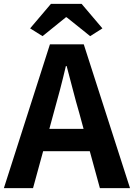

<svg xmlns="http://www.w3.org/2000/svg" viewBox="-24 -968 689 988"><path d="M315 -879H319L440 -782L503 -822L396 -948H238L131 -822L195 -782ZM230 -305 252 -386C274 -463 296 -547 315 -628H319C341 -548 361 -463 384 -386L406 -305ZM490 0H645L407 -740H233L-4 0H146L198 -190H438Z"/></svg>

Font: Noto Sans T Chinese Bold
Style: Bold
Weight: 700
Designer: Ryoko NISHIZUKA (kana & ideographs); Paul D. Hunt (Latin, Greek & Cyrillic); Wenlong ZHANG (bopomofo); Sandoll Communica
Foundry: Adobe Systems Incorporated
Version: Version 1.000;PS 1;hotconv 1.0.78;makeotf.lib2.5.61930